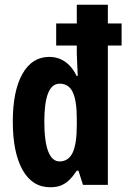

<svg xmlns="http://www.w3.org/2000/svg" viewBox="-20 -780 533 810"><path d="M192 10Q116 10 75 -63.5Q34 -137 34 -267Q34 -396 74.5 -468Q115 -540 188 -540Q212 -540 233 -531.5Q254 -523 272 -505Q290 -487 303 -460H308Q307 -491 305.5 -514.5Q304 -538 304 -553V-588H217V-681H304V-760H435V-681H493V-588H435V0H330L311 -60H304Q288 -36 272 -20.5Q256 -5 237 2.5Q218 10 192 10ZM231 -99Q269 -99 286.5 -136Q304 -173 304 -252V-278Q304 -355 287 -391Q270 -427 232 -427Q199 -427 183 -387Q167 -347 167 -267Q167 -183 183.5 -141Q200 -99 231 -99Z"/></svg>

Font: Noto Sans Display ExtraCondensed
Style: Bold
Weight: 700
Width: 2
Designer: Monotype Design Team
Foundry: Monotype Imaging Inc.
Version: Version 2.003